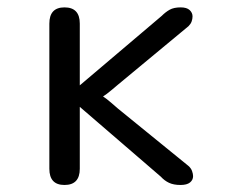

<svg xmlns="http://www.w3.org/2000/svg" viewBox="-20 -504 659 533"><path d="M159 9.5Q117 9.5 117 -35.5V-438.5Q117 -483.5 159 -483.5Q201.5 -483.5 201.5 -438.5V-253.5H185.5L429 -460Q439.5 -470.5 451 -477Q462.5 -483.5 481.5 -483.5Q498.5 -483.5 506.5 -476Q514.5 -468.5 514.5 -458.5Q514.5 -451.5 512 -444.5Q509.5 -437.5 503.5 -431.5L307.5 -269Q289.5 -253.5 277.2 -244Q265 -234.5 261 -234.5V-238.5Q264.5 -238 275.2 -229.8Q286 -221.5 307.5 -202.5L503 -43.5Q510.5 -37 513.2 -29Q516 -21 516 -15Q516 -4.5 507.5 2.5Q499 9.5 481 9.5Q462 9.5 449.2 3.5Q436.5 -2.5 426.5 -13.5L191.5 -216H201.5V-35.5Q201.5 9.5 159 9.5Z"/></svg>

Font: Sono ExtraLight Monospace
Style: Regular
Weight: 400
Version: Version 2.112